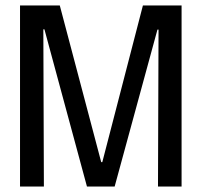

<svg xmlns="http://www.w3.org/2000/svg" viewBox="-20 -680 735 700"><path d="M53 0V-660H198L349 -89H353L501 -660H642V0H556L558 -572H554L398 0H297L142 -573H138L140 0Z"/></svg>

Font: Bricolage Grotesque 72pt SemiCondensed
Style: Regular
Weight: 400
Width: 4
Designer: Mathieu Triay
Foundry: Atelier Triay
Version: Version 1.001;gftools[0.9.33.dev8+g029e19f]